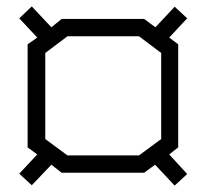

<svg xmlns="http://www.w3.org/2000/svg" viewBox="-20 -582 643 598"><path d="M524 -4 463 -69 429 -44H172L140 -69L79 -5L40 -41L96 -101L66 -123V-444L96 -465L40 -525L79 -562L140 -497L172 -523H429L464 -497L524 -561L563 -525L507 -465L535 -444V-123L507 -101L563 -40ZM482 -417 413 -469H190L121 -417V-149L190 -98H413L482 -149Z"/></svg>

Font: Turret Road
Style: Regular
Weight: 400
Designer: Noponies
Foundry: Noponies
Version: Version 1.001; ttfautohint (v1.8)